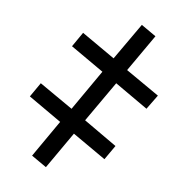

<svg xmlns="http://www.w3.org/2000/svg" viewBox="-74 -701 756 775"><g transform="rotate(10 304.5 -313.5)"><path d="M287.1 -210.9 425.8 -129.9 391.1 -69.8 252 -149.9 164.1 2.9 101.1 -33.2 189 -187 50.8 -267.1 85 -327.1 225.1 -247.1 321.8 -416 183.1 -496.1 217.8 -557.1 356.9 -477.1 445.8 -629.9 507.8 -594.2 418.9 -439.9 559.1 -359.9 522.9 -299.8 384.8 -379.9Z"/></g></svg>

Font: Genotype
Style: Regular
Weight: 400
Foundry: Ascender Corporation
Version: Version 1.00